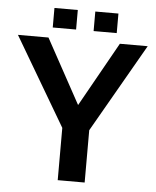

<svg xmlns="http://www.w3.org/2000/svg" viewBox="-54 -806 693 852"><g transform="rotate(5 293.0 -380.0)"><path d="M457 -627H581L355 -233V0H235V-233L3 -627H139L296 -340ZM439 -760V-673H336V-760ZM258 -760V-673H154V-760Z"/></g></svg>

Font: Blinker SemiBold
Style: Regular
Weight: 600
Designer: Juergen Huber
Foundry: supertype
Version: Version 1.015;PS 1.15;hotconv 1.0.88;makeotf.lib2.5.647800